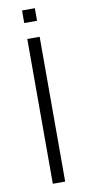

<svg xmlns="http://www.w3.org/2000/svg" viewBox="-89 -806 382 841"><g transform="rotate(-10 102.5 -385.5)"><path d="M74 -715V-771H131V-715ZM75 0V-644H130V0Z"/></g></svg>

Font: Kanit ExtraLight
Style: Regular
Weight: 275
Designer: Katatrad Team
Foundry: CadsonDemak
Version: Version 2.000; ttfautohint (v1.8.3)